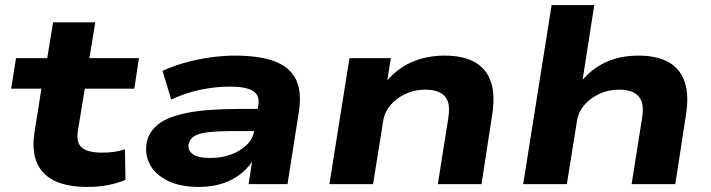

<svg xmlns="http://www.w3.org/2000/svg" viewBox="-20 -725 2799 756"><path d="M324 11Q243 11 193 -14Q143 -39 124 -87Q105 -135 116 -205L143 -376H24L43 -496H166L189 -637H355L332 -496H527L509 -376H314L287 -212Q279 -164 302 -144Q325 -124 383 -124Q407 -124 429 -127Q451 -130 472 -137L474 -17Q442 -3 404.5 4Q367 11 324 11Z M763 11Q690 11 641 -13Q592 -37 570.5 -77Q549 -117 558 -166Q568 -208 604 -236.5Q640 -265 716.5 -280.5Q793 -296 921 -296H1018L1005 -209H907Q840 -209 801 -204.5Q762 -200 745 -189Q728 -178 723 -159Q718 -134 738.5 -118.5Q759 -103 809 -103Q852 -103 889 -116.5Q926 -130 951.5 -154.5Q977 -179 981 -212L997 -309Q1004 -350 976 -367Q948 -384 885 -384Q828 -384 768.5 -371.5Q709 -359 654 -333L620 -446Q661 -465 709.5 -478.5Q758 -492 808.5 -499Q859 -506 905 -506Q1000 -506 1060 -484Q1120 -462 1144.5 -413.5Q1169 -365 1157 -286L1112 0H959L975 -105H982Q964 -70 932.5 -44Q901 -18 859 -3.5Q817 11 763 11Z M1277 0 1356 -496H1519L1503 -395H1494Q1538 -452 1598 -479Q1658 -506 1731 -506Q1803 -506 1849 -480.5Q1895 -455 1913 -402.5Q1931 -350 1917 -267L1876 0H1704L1745 -259Q1752 -303 1743 -326.5Q1734 -350 1711.5 -361Q1689 -372 1654 -372Q1612 -372 1576 -355Q1540 -338 1517 -310.5Q1494 -283 1489 -250L1449 0Z M2040 0 2152 -705H2320L2272 -398H2263Q2307 -453 2364 -479.5Q2421 -506 2494 -506Q2566 -506 2612 -480.5Q2658 -455 2676 -402.5Q2694 -350 2680 -267L2639 0H2467L2508 -259Q2515 -303 2506 -326.5Q2497 -350 2474.5 -361Q2452 -372 2417 -372Q2375 -372 2339 -355Q2303 -338 2280 -310.5Q2257 -283 2252 -250L2212 0Z"/></svg>

Font: Nunito Sans 10pt Expanded ExtraBold
Style: Italic
Weight: 800
Width: 7
Italic angle: -9°
Designer: Vernon Adams
Foundry: Vernon Adams
Version: Version 3.101;gftools[0.9.27]